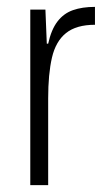

<svg xmlns="http://www.w3.org/2000/svg" viewBox="-20 -538 315 558"><path d="M68 0V-510H112L116 -411H120Q129 -452 147 -475.5Q165 -499 192 -508.5Q219 -518 256 -518V-466Q202 -466 172 -442Q142 -418 131 -370.5Q120 -323 120 -252V0Z"/></svg>

Font: Saira Condensed Light
Style: Regular
Weight: 300
Width: 3
Designer: Hector Gatti with collaboration of the Omnibus-Type team
Foundry: Omnibus-Type
Version: Version 1.101